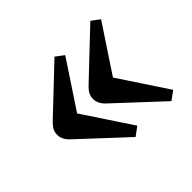

<svg xmlns="http://www.w3.org/2000/svg" viewBox="-104 -618 708 708"><g transform="rotate(-45 250.0 -264.5)"><path d="M433 -54 259 -216Q234 -238 234 -264Q234 -277 239.5 -288Q245 -299 262 -315L431 -475L463 -451L342 -268L467 -79ZM246 -54 72 -216Q47 -238 47 -264Q47 -277 52.5 -288Q58 -299 75 -315L244 -475L276 -451L155 -268L280 -79Z"/></g></svg>

Font: Literata 36pt Medium
Style: Regular
Weight: 500
Designer: Latin by Veronika Burian and Jose Scaglione. Greek by Irene Vlachou. Cyrillic by Vera Evstafieva.
Foundry: TypeTogether
Version: Version 3.002